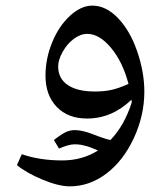

<svg xmlns="http://www.w3.org/2000/svg" viewBox="-20 -410 591 680"><path d="M227.1 250Q188 250 130.9 226.3Q73.7 202.6 40 174.8L57.1 136.2Q121.6 158.2 200.2 158.2Q271.5 158.2 327.1 123Q316.4 118.7 307.1 114.7Q297.9 110.8 288.1 107.9Q278.3 105 267.8 103Q257.3 101.1 244.1 101.1Q223.6 101.1 189 116.2L170.9 85.9Q200.7 63 215.1 56.9Q229.5 50.8 245.1 50.8Q270 50.8 305.2 64Q351.1 82 371.1 85.9Q420.4 35.2 446.8 -47.9L445.8 -52.7V-57.1Q376.5 9.8 288.1 9.8Q220.7 9.8 180.9 -31.5Q141.1 -72.8 141.1 -142.1Q141.1 -202.1 164.8 -260Q188.5 -317.9 227.8 -354Q267.1 -390.1 307.1 -390.1Q355.5 -390.1 397.9 -345.9Q440.4 -301.8 465.8 -228.3Q491.2 -154.8 491.2 -85Q491.2 -1 453.9 79.3Q416.5 159.7 356.7 204.8Q296.9 250 227.1 250ZM315.9 -85.9Q349.6 -85.9 375.5 -91.8Q401.4 -97.7 435.1 -112.8Q414.6 -190.9 373.3 -240.5Q332 -290 289.1 -290Q265.1 -290 241.5 -272.5Q217.8 -254.9 201.9 -226.3Q186 -197.8 186 -174.8Q186 -131.8 220 -108.9Q253.9 -85.9 315.9 -85.9Z"/></svg>

Font: Sahl Naskh
Style: Regular
Weight: 400
Designer: Pascal Zoghbi
Version: Version 1.001